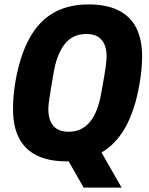

<svg xmlns="http://www.w3.org/2000/svg" viewBox="-20 -719 674 870"><path d="M359 131 291 12Q289 12 286 12Q283 12 279 12Q201 12 147 -14.5Q93 -41 66 -93.5Q39 -146 39 -225Q39 -253 41.5 -284.5Q44 -316 50 -350Q71 -469 114 -546.5Q157 -624 223.5 -661.5Q290 -699 381 -699Q461 -699 515 -673Q569 -647 596.5 -594.5Q624 -542 624 -462Q624 -435 621 -403.5Q618 -372 612 -338Q592 -221 549 -143.5Q506 -66 440 -28L531 131ZM291 -122Q322 -122 346.5 -134Q371 -146 389 -168.5Q407 -191 419.5 -224Q432 -257 439 -299Q447 -343 452 -371.5Q457 -400 459 -417Q461 -434 462 -444.5Q463 -455 463 -463Q463 -496 453 -518.5Q443 -541 423 -553Q403 -565 371 -565Q340 -565 315.5 -553.5Q291 -542 273 -519Q255 -496 242.5 -463.5Q230 -431 223 -389Q215 -345 210.5 -316.5Q206 -288 203.5 -270.5Q201 -253 200 -243Q199 -233 199 -225Q199 -192 209 -169Q219 -146 239.5 -134Q260 -122 291 -122Z"/></svg>

Font: Archivo Condensed ExtraBold
Style: Italic
Weight: 800
Width: 3
Italic angle: -10°
Designer: Hector Gatti
Foundry: Omnibus-Type
Version: Version 2.001